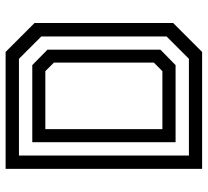

<svg xmlns="http://www.w3.org/2000/svg" viewBox="-48 -692 740 684"><g transform="rotate(-90 322.0 -350.0)"><path d="M62.5 0V-700H479L582 -597V-103L479 0ZM204 -141.5H410.5L441 -172V-528L410.5 -558.5H204ZM110 -47H454.5L534 -126.5V-573L454.5 -652.5H110ZM157.5 -94.5V-605H432L487 -551V-148.5L432 -94.5Z"/></g></svg>

Font: Tourney Medium
Style: Regular
Weight: 500
Designer: Tyler Finck
Foundry: Etcetera Type Co
Version: Version 1.015